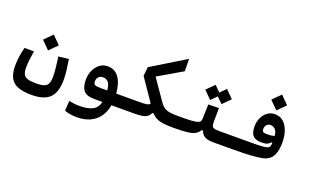

<svg xmlns="http://www.w3.org/2000/svg" viewBox="-98 -1203 3127 1939"><g transform="rotate(20 1465.0 -234.0)"><path d="M289.1 182.1Q200.2 182.1 144 160.6Q87.9 139.2 61.5 90.3Q35.2 41.5 35.2 -40.5Q35.2 -85 42.2 -136.7Q49.3 -188.5 63 -239.7H164.6Q156.7 -190.4 151.1 -145.3Q145.5 -100.1 145.5 -63Q145.5 -16.6 157.2 9.5Q168.9 35.6 201.7 46.4Q234.4 57.1 296.9 57.1Q350.6 57.1 380.4 45.9Q410.2 34.7 421.9 7.6Q433.6 -19.5 433.6 -66.4Q433.6 -107.4 427.7 -162.1Q421.9 -216.8 413.6 -275.9L522.5 -288.1Q531.7 -227.1 538.6 -174.1Q545.4 -121.1 545.4 -74.2Q545.4 62.5 484.9 122.3Q424.3 182.1 289.1 182.1ZM294.9 -297.4 210 -382.3 294.9 -467.8 379.9 -382.3Z M793.9 237.3Q759.3 237.3 724.4 231.4Q689.5 225.6 664.1 214.8L671.4 108.4Q700.2 114.3 726.3 117.7Q752.4 121.1 785.2 121.1Q869.1 121.1 920.9 95.9Q972.7 70.8 989.7 3.9H902.8Q817.4 3.9 785.9 -34.7Q754.4 -73.2 754.4 -149.9Q754.4 -204.1 774.9 -250.5Q795.4 -296.9 832.3 -325.2Q869.1 -353.5 918 -353.5Q996.1 -353.5 1039.6 -291.5Q1083 -229.5 1090.8 -123L1171.9 -123.5Q1194.3 -123.5 1203.9 -106.9Q1213.4 -90.3 1213.4 -59.6Q1213.4 3.9 1167 3.9H1085.9Q1066.4 115.7 991.9 176.5Q917.5 237.3 793.9 237.3ZM995.1 -122.1Q989.3 -182.6 968.3 -207.5Q947.3 -232.4 911.6 -232.4Q880.4 -232.4 863.3 -213.6Q846.2 -194.8 846.2 -166Q846.2 -140.6 860.6 -131.3Q875 -122.1 924.3 -122.1Q931.2 -122.1 938 -122.1Q944.8 -122.1 951.2 -122.1Q962.4 -122.1 973.4 -122.1Q984.4 -122.1 995.1 -122.1Z M1752 3.9Q1687 3.9 1643.3 -1.7Q1599.6 -7.3 1569.3 -22.2Q1539.1 -37.1 1513.7 -64.5H1501.5Q1491.2 -41.5 1473.4 -26.1Q1455.6 -10.7 1422.6 -3.4Q1389.6 3.9 1333.5 3.9H1166L1171.9 -123.5H1337.4Q1397 -123.5 1420.9 -128.4Q1444.8 -133.3 1452.1 -148.4L1289.6 -386.2L1299.3 -482.9L1662.6 -704.6L1665 -572.3L1405.8 -420.9L1560.5 -197.3Q1581.5 -167 1605.7 -150.9Q1629.9 -134.8 1665.8 -129.2Q1701.7 -123.5 1757.8 -123.5Q1790.5 -123.5 1790.5 -68.8Q1790.5 -29.3 1778.8 -12.7Q1767.1 3.9 1752 3.9Z M1752 3.9 1757.8 -123.5Q1841.3 -123.5 1889.4 -126.2Q1937.5 -128.9 1960.7 -136Q1983.9 -143.1 1990.7 -155.8Q1997.6 -168.5 1998 -189L2002.4 -338.4L2116.2 -340.3L2114.3 -195.8Q2114.3 -164.6 2120.1 -148.9Q2126 -133.3 2143.6 -128.4Q2161.1 -123.5 2196.3 -123.5H2343.8Q2380.4 -123.5 2380.4 -67.9Q2380.4 -29.3 2367.9 -12.7Q2355.5 3.9 2337.9 3.9H2179.2Q2116.7 3.9 2086.2 -14.9Q2055.7 -33.7 2043 -71.3H2027.3Q2012.2 -43.5 1984.6 -26.9Q1957 -10.3 1902.6 -3.2Q1848.1 3.9 1752 3.9ZM2126.5 -386.7 2065.4 -447.8 2004.4 -386.7 1922.9 -468.3 2004.4 -550.3 2065.4 -489.3 2126.5 -550.3 2208 -468.3Z M2334.5 3.9 2343.8 -123.5Q2371.1 -123.5 2397 -123.5Q2422.9 -123.5 2447.3 -123.5Q2544.9 -123 2611.8 -124.5Q2678.7 -126 2708.5 -134.8Q2728 -140.1 2734.9 -153.8Q2741.7 -167.5 2743.2 -195.3L2730 -194.8Q2719.2 -179.7 2698.2 -170.4Q2677.2 -161.1 2639.6 -161.1Q2571.3 -161.1 2543.9 -192.4Q2516.6 -223.6 2516.6 -290Q2516.6 -341.8 2536.6 -384Q2556.6 -426.3 2591.3 -451.4Q2626 -476.6 2669.4 -476.6Q2723.1 -476.6 2760.5 -444.8Q2797.9 -413.1 2817.4 -357.4Q2836.9 -301.8 2836.9 -230Q2836.9 -154.8 2815.4 -102.5Q2793.9 -50.3 2742.2 -27.8Q2708 -13.7 2644.3 -6.8Q2580.6 0 2500 2Q2419.4 3.9 2334.5 3.9ZM2741.7 -268.6Q2735.8 -317.4 2714.8 -337.9Q2693.8 -358.4 2667 -358.4Q2638.2 -358.4 2623.3 -339.4Q2608.4 -320.3 2608.4 -296.9Q2608.4 -272.9 2620.1 -265.6Q2631.8 -258.3 2664.6 -258.3Q2688.5 -258.3 2706.3 -260.7Q2724.1 -263.2 2741.7 -268.6ZM2668.5 -516.6 2583.5 -601.6 2668.5 -687 2753.4 -601.6Z"/></g></svg>

Font: Cascadia Mono NF SemiBold
Style: Regular
Weight: 600
Monospace: yes
Designer: Aaron Bell
Foundry: Saja Typeworks
Version: Version 2404.023; ttfautohint (v1.8.4)